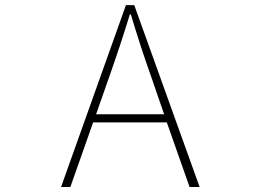

<svg xmlns="http://www.w3.org/2000/svg" viewBox="-20 -746 1040 766"><path d="M363.3 -290H634.8L585 -434.6Q542 -554.7 502 -688.5H498Q462.9 -573.2 414.1 -434.6ZM736.3 0 645.5 -257.8H351.6L260.7 0H223.6L482.4 -725.6H515.6L776.4 0Z"/></svg>

Font: GenEi Gothic M ExtraLight
Style: Regular
Weight: 200
Designer: o_tamon (Modified); [Source Han Sans]
Ryoko NISHIZUKA  (kana & ideographs); Paul D. Hunt (Latin, Greek & Cyrillic); Wenl
Version: Version 1.1a;Original Version 1.004